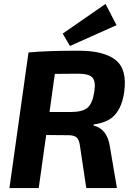

<svg xmlns="http://www.w3.org/2000/svg" viewBox="-20 -957 681 977"><path d="M336 -723 299 -786 517 -937 573 -829ZM28 0 125 -690Q217 -699 380 -699Q509 -699 568.5 -651.5Q628 -604 612 -489Q602 -416 566.5 -374.5Q531 -333 457 -324L456 -318Q525 -302 539 -212L575 0H419L387 -214Q383 -246 370 -257.5Q357 -269 329 -269L215 -270L177 0ZM232 -387H340Q400 -387 425.5 -409Q451 -431 460 -491Q468 -543 450 -562.5Q432 -582 377 -582L259 -581Z"/></svg>

Font: Ezarion
Style: Bold Italic
Weight: 700
Italic angle: -8°
Designer: Natanael Gama
Version: Version 1.001;PS 001.001;hotconv 1.0.70;makeotf.lib2.5.58329